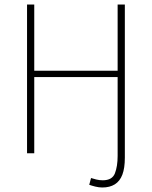

<svg xmlns="http://www.w3.org/2000/svg" viewBox="-20 -680 674 852"><path d="M434 152Q419 152 403 148Q387 144 376 140L384 110Q393 113 407 116.5Q421 120 436 120Q478 120 490 89Q502 58 502 12V-338H132V0H100V-660H132V-366H502V-660H534V20Q534 66 523 95Q512 124 489.5 138Q467 152 434 152Z"/></svg>

Font: Source Sans 3 VF
Style: Regular
Weight: 200
Designer: Paul D. Hunt
Foundry: Adobe
Version: Version 3.046;hotconv 1.0.118;makeotfexe 2.5.65603